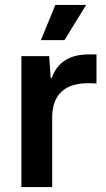

<svg xmlns="http://www.w3.org/2000/svg" viewBox="-20 -760 432 780"><path d="M67 0V-532H180L186 -443H190Q224 -539 341 -539H372V-421L339 -422Q198 -422 192 -291V0ZM146 -597 205 -740H330L242 -597Z"/></svg>

Font: Mona Sans SemiBold
Style: Regular
Weight: 600
Designer: Deni Anggara
Foundry: GitHub
Version: Version 2.000;Glyphs 3.2.3 (3260)